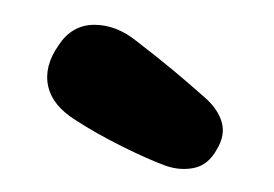

<svg xmlns="http://www.w3.org/2000/svg" viewBox="-40 -1036 485 340"><g transform="rotate(10 202.5 -865.5)"><path d="M320 -885Q347 -869 358 -847Q369 -825 358 -797Q348 -768 325 -758.5Q302 -749 275 -753Q241 -759 192 -773.5Q143 -788 103 -805Q58 -823 44.5 -856Q31 -889 50 -930Q67 -970 106 -977Q145 -984 186 -961Q228 -939 258.5 -921.5Q289 -904 320 -885Z"/></g></svg>

Font: Bagel Fat One
Style: Regular
Weight: 400
Designer: Kyung-won Kim
Foundry: JAMO
Version: Version 1.000; ttfautohint (v1.8.4.7-5d5b);gftools[0.9.28]